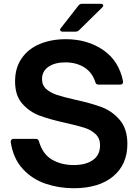

<svg xmlns="http://www.w3.org/2000/svg" viewBox="-20 -985 736 1019"><path d="M37 -231V-233Q37 -240 41 -244Q45 -248 52 -248H170Q184 -248 187 -234Q207 -166 256.5 -137.5Q306 -109 372 -109Q435 -109 473 -135.5Q511 -162 511 -214Q511 -251 487 -273.5Q463 -296 426.5 -307.5Q390 -319 327 -333Q241 -352 188.5 -372Q136 -392 98 -435Q60 -478 60 -553Q60 -625 95 -675.5Q130 -726 191 -751.5Q252 -777 330 -777Q443 -777 527 -720Q611 -663 633 -554V-550Q633 -536 618 -536H503Q489 -536 486 -549Q469 -602 426.5 -628Q384 -654 327 -654Q271 -654 237 -630.5Q203 -607 203 -565Q203 -532 226 -512Q249 -492 283 -481Q317 -470 378 -456Q465 -437 520.5 -416Q576 -395 616 -348Q656 -301 656 -221Q656 -112 580.5 -49Q505 14 371 14Q293 14 222 -10Q151 -34 100.5 -89Q50 -144 37 -231ZM313 -817Q299 -817 299 -827Q299 -832 303 -836L396 -955Q403 -965 416 -965H514Q521 -965 524.5 -962.5Q528 -960 528 -956Q528 -951 522 -945L400 -825Q392 -817 381 -817Z"/></svg>

Font: Open Sauce Two
Style: Bold
Weight: 700
Designer: Alfredo Marco Pradil
Foundry: Creative Sauce Fz LLC
Version: Version 1.477